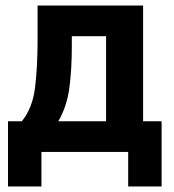

<svg xmlns="http://www.w3.org/2000/svg" viewBox="-20 -550 630 695"><path d="M9 -111H59Q98 -159 107 -234Q116 -309 116 -402V-530H498V-111H565V125H444V0H130V125H9ZM364 -111V-419H240V-385Q240 -298 231 -231Q222 -164 191 -111Z"/></svg>

Font: Golos UI
Style: Bold
Weight: 700
Designer: A.Korolkova, Vitaly Kuzmin
Foundry: ParaType Ltd
Version: Version 2.000